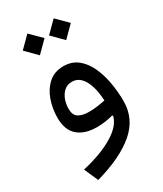

<svg xmlns="http://www.w3.org/2000/svg" viewBox="-224 -730 915 1078"><g transform="rotate(-30 234.0 -191.5)"><path d="M75.2 -576.7 145.5 -647 216.3 -576.7 145.5 -505.9ZM245.6 -576.7 315.9 -647 386.7 -576.7 315.9 -505.9ZM331.5 -5.9 328.1 -10.7Q305.7 -4.4 278.6 -0.2Q251.5 3.9 222.2 3.9Q144 3.9 99.6 -34.4Q55.2 -72.8 55.2 -151.9Q55.2 -211.4 74.2 -265.1Q93.3 -318.8 131.6 -353Q169.9 -387.2 228.5 -387.2Q282.2 -387.2 319.6 -357.4Q356.9 -327.6 379.9 -278.1Q402.8 -228.5 413.3 -168.5Q423.8 -108.4 423.8 -48.3Q423.8 65.9 334.5 141.8Q245.1 217.8 79.1 264.2L39.1 173.8Q163.1 145 240.2 98.6Q317.4 52.2 331.5 -5.9ZM332.5 -105.5Q331.1 -135.3 325.2 -167Q319.3 -198.7 307.1 -226.1Q294.9 -253.4 274.9 -270.5Q254.9 -287.6 226.1 -287.6Q195.3 -287.6 174.8 -269Q154.3 -250.5 144.3 -222.2Q134.3 -193.8 134.3 -164.6Q134.3 -124 158.9 -108.4Q183.6 -92.8 225.6 -92.8Q255.9 -92.8 282.7 -96.7Q309.6 -100.6 332.5 -105.5Z"/></g></svg>

Font: Estedad-FD Medium
Style: Regular
Weight: 500
Designer: Amin Abedi
Version: Version 7.3